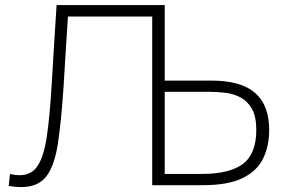

<svg xmlns="http://www.w3.org/2000/svg" viewBox="-20 -733 1132 760"><path d="M64 7.5Q50.5 7.5 37 6Q23.5 4.5 14.5 3L19.5 -44.5Q39.5 -39.5 57.5 -39.5Q105.5 -39.5 130 -78Q154.5 -116.5 166 -197Q177.5 -277.5 185 -404.5Q189.5 -481.5 194.2 -558.2Q199 -635 204 -713H632V-414H816.5Q934 -414 989.8 -365.2Q1045.5 -316.5 1045.5 -219Q1045.5 -156 1022 -106.5Q998.5 -57 941.2 -28.5Q884 0 782.5 0H582.5V-667.5H249Q244.5 -599.5 240.2 -530.5Q236 -461.5 231.5 -388Q222.5 -252.5 209.2 -165Q196 -77.5 163.5 -35Q131 7.5 64 7.5ZM632 -44.5H777Q889.5 -44.5 942 -84.5Q994.5 -124.5 994.5 -219Q994.5 -271.5 977.2 -302Q960 -332.5 932.8 -347Q905.5 -361.5 873.8 -365.5Q842 -369.5 813.5 -369.5H632Z"/></svg>

Font: Commissioner ExtraLight
Style: Regular
Weight: 200
Designer: Kostas Bartsokas
Foundry: Kostas Bartsokas
Version: Version 1.000; ttfautohint (v1.8.3)